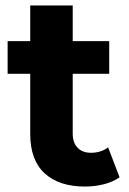

<svg xmlns="http://www.w3.org/2000/svg" viewBox="-20 -677 475 705"><path d="M292 8Q197 8 144 -40.5Q91 -89 91 -185V-657H247V-187Q247 -153 265 -134.5Q283 -116 314 -116Q351 -116 377 -136L419 -26Q395 -9 361.5 -0.5Q328 8 292 8ZM8 -406V-526H381V-406Z"/></svg>

Font: MOST Montserrat
Style: Bold
Weight: 700
Designer: Julieta Ulanovsky
Foundry: Julieta Ulanovsky
Version: Version 8.000;March 11, 2024;FontCreator 15.0.0.2926 64-bit